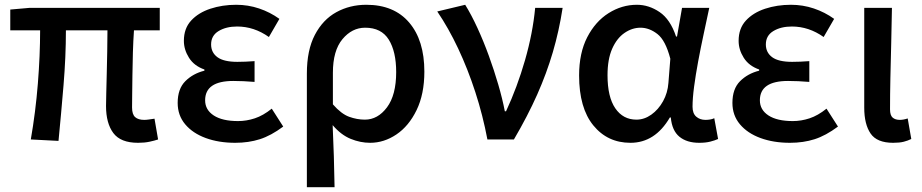

<svg xmlns="http://www.w3.org/2000/svg" viewBox="-20 -584 3860 804"><path d="M558 14Q485 14 454.5 -27Q424 -68 424 -140Q424 -159 425 -194.5Q426 -230 427 -275Q428 -320 429 -367.5Q430 -415 430 -457H256Q256 -347 246 -227Q236 -107 225 6L109 0Q129 -115 138.5 -233.5Q148 -352 148 -457H23V-544L103 -551H649V-457H541Q538 -414 536.5 -364.5Q535 -315 534.5 -268.5Q534 -222 533.5 -186.5Q533 -151 533 -134Q533 -105 546 -93.5Q559 -82 584 -82Q592 -82 602.5 -83.5Q613 -85 627 -87L642 0Q627 5 606 9.5Q585 14 558 14Z M965 14Q896 14 841.5 -6Q787 -26 755.5 -63.5Q724 -101 724 -153Q724 -212 756 -244Q788 -276 836 -288V-293Q793 -308 771.5 -342Q750 -376 750 -413Q750 -465 780.5 -498Q811 -531 861 -547.5Q911 -564 969 -564Q1019 -564 1065 -548.5Q1111 -533 1150 -505L1106 -429Q1044 -473 973 -473Q927 -473 895.5 -454Q864 -435 864 -398Q864 -364 890.5 -344.5Q917 -325 974 -325Q1007 -325 1046 -328V-241Q1022 -243 1000 -244Q978 -245 957 -245Q839 -245 839 -164Q839 -124 875 -100.5Q911 -77 977 -77Q1012 -77 1047 -88.5Q1082 -100 1118 -129L1166 -54Q1115 -16 1068 -1Q1021 14 965 14Z M1265 200V-276Q1265 -374 1298.5 -438Q1332 -502 1388.5 -533Q1445 -564 1514 -564Q1630 -564 1693.5 -489.5Q1757 -415 1757 -284Q1757 -190 1724.5 -123Q1692 -56 1640 -21Q1588 14 1530 14Q1489 14 1448.5 -2.5Q1408 -19 1373 -60Q1376 11 1378 71Q1380 131 1381 200ZM1508 -83Q1562 -83 1600.5 -134.5Q1639 -186 1639 -282Q1639 -368 1608 -418Q1577 -468 1509 -468Q1454 -468 1414 -420Q1374 -372 1374 -279V-147Q1409 -107 1442 -95Q1475 -83 1508 -83Z M2021 0Q2002 -101 1970.5 -198Q1939 -295 1898.5 -381Q1858 -467 1811 -536L1928 -564Q1954 -522 1979.5 -466.5Q2005 -411 2027 -350.5Q2049 -290 2066.5 -230Q2084 -170 2094 -118H2099Q2146 -219 2178.5 -332Q2211 -445 2221 -551H2336Q2321 -454 2295 -365.5Q2269 -277 2229.5 -188Q2190 -99 2132 0Z M2620 14Q2524 14 2464.5 -59Q2405 -132 2405 -268Q2405 -362 2439 -428Q2473 -494 2528.5 -529Q2584 -564 2647 -564Q2697 -564 2742 -533.5Q2787 -503 2811 -431H2815L2836 -551H2950Q2939 -499 2926.5 -441Q2914 -383 2903.5 -326.5Q2893 -270 2886.5 -221Q2880 -172 2880 -137Q2880 -109 2895.5 -95.5Q2911 -82 2934 -82Q2943 -82 2953 -83.5Q2963 -85 2971 -89L2987 -2Q2974 4 2954.5 9Q2935 14 2908 14Q2856 14 2825 -11.5Q2794 -37 2789 -92H2785Q2723 14 2620 14ZM2645 -83Q2678 -83 2707.5 -104Q2737 -125 2756.5 -160Q2776 -195 2779 -237L2787 -338Q2767 -415 2733 -441.5Q2699 -468 2662 -468Q2627 -468 2595 -446Q2563 -424 2543.5 -380Q2524 -336 2524 -269Q2524 -178 2556.5 -130.5Q2589 -83 2645 -83Z M3288 14Q3219 14 3164.5 -6Q3110 -26 3078.5 -63.5Q3047 -101 3047 -153Q3047 -212 3079 -244Q3111 -276 3159 -288V-293Q3116 -308 3094.5 -342Q3073 -376 3073 -413Q3073 -465 3103.5 -498Q3134 -531 3184 -547.5Q3234 -564 3292 -564Q3342 -564 3388 -548.5Q3434 -533 3473 -505L3429 -429Q3367 -473 3296 -473Q3250 -473 3218.5 -454Q3187 -435 3187 -398Q3187 -364 3213.5 -344.5Q3240 -325 3297 -325Q3330 -325 3369 -328V-241Q3345 -243 3323 -244Q3301 -245 3280 -245Q3162 -245 3162 -164Q3162 -124 3198 -100.5Q3234 -77 3300 -77Q3335 -77 3370 -88.5Q3405 -100 3441 -129L3489 -54Q3438 -16 3391 -1Q3344 14 3288 14Z M3720 14Q3652 14 3625.5 -25Q3599 -64 3599 -133V-551H3715Q3714 -480 3712 -404.5Q3710 -329 3708.5 -257.5Q3707 -186 3707 -126Q3707 -101 3718 -91.5Q3729 -82 3748 -82Q3763 -82 3781 -88L3796 -2Q3782 5 3764.5 9.5Q3747 14 3720 14Z"/></svg>

Font: Source Han Sans TC Medium
Style: Regular
Weight: 500
Designer: Ryoko NISHIZUKA Ë•øÂ°öÊ∂ºÂ≠ê (kana, bopomofo & ideographs); Paul D. Hunt (Latin, Greek & Cyrillic); Sandoll Communicatio
Foundry: Adobe
Version: Version 2.004;hotconv 1.0.118;makeotfexe 2.5.65603